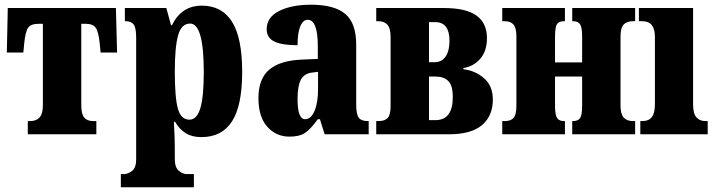

<svg xmlns="http://www.w3.org/2000/svg" viewBox="-20 -570 3041 815"><path d="M98 -56H108Q134 -56 148 -71.5Q162 -87 162 -123V-469H145Q111 -469 99.5 -452.5Q88 -436 83 -388L79 -347H9L13 -536H472L477 -347H407L403 -388Q398 -436 386 -452.5Q374 -469 343 -469H325V-123Q325 -86 337.5 -71Q350 -56 376 -56H389V0H98Z M493 169H506Q523 169 540.5 155.5Q558 142 558 106V-409Q558 -452 547.5 -466Q537 -480 513 -480H510V-536H686L706 -463H710Q750 -546 837 -546Q922 -546 965 -477.5Q1008 -409 1008 -265Q1008 -122 965 -55Q922 12 835 12Q795 12 768.5 -4.5Q742 -21 723 -53H718Q722 11 722 58V104Q722 141 739 155Q756 169 773 169H803V225H493ZM845 -264Q845 -470 787 -470Q750 -470 736 -420Q722 -370 722 -266Q722 -156 735 -109Q748 -62 784 -62Q816 -62 830.5 -111Q845 -160 845 -264Z M1077 -154Q1077 -235 1122.5 -274Q1168 -313 1261 -317L1329 -320V-374Q1329 -486 1286 -486Q1266 -486 1254.5 -458Q1243 -430 1243 -378Q1176 -378 1144 -394Q1112 -410 1112 -446Q1112 -497 1165 -523.5Q1218 -550 1300 -550Q1399 -550 1445.5 -511Q1492 -472 1492 -380V-126Q1492 -86 1502.5 -71Q1513 -56 1542 -56H1545V0H1358L1338 -64H1329Q1299 -22 1275 -6Q1251 10 1209 10Q1152 10 1114.5 -32Q1077 -74 1077 -154ZM1330 -191V-265L1305 -262Q1271 -258 1257 -231.5Q1243 -205 1243 -150Q1243 -64 1275 -64Q1300 -64 1315 -99Q1330 -134 1330 -191Z M1577 -56H1586Q1613 -56 1625.5 -69Q1638 -82 1638 -121V-413Q1638 -450 1624.5 -465Q1611 -480 1586 -480H1577V-536H1863Q1958 -536 2002.5 -504Q2047 -472 2047 -408Q2047 -353 2018.5 -320.5Q1990 -288 1947 -281V-276Q1996 -271 2034 -238.5Q2072 -206 2072 -147Q2072 -78 2026 -39Q1980 0 1886 0H1577ZM1825 -306Q1855 -306 1871.5 -330Q1888 -354 1888 -397Q1888 -436 1873 -456Q1858 -476 1829 -476H1801V-306ZM1828 -60Q1902 -60 1902 -158Q1902 -207 1883 -226Q1864 -245 1829 -245H1801V-60Z M2112 -56H2122Q2148 -56 2160 -69.5Q2172 -83 2172 -121V-416Q2172 -452 2159.5 -466Q2147 -480 2122 -480H2112V-536H2378V-480H2374Q2352 -480 2344 -467Q2336 -454 2336 -415V-305H2451V-416Q2451 -453 2442.5 -466.5Q2434 -480 2412 -480H2409V-536H2676V-480H2667Q2641 -480 2627.5 -466Q2614 -452 2614 -415V-121Q2614 -86 2627.5 -71Q2641 -56 2667 -56H2676V0H2409V-56H2412Q2434 -56 2442.5 -69Q2451 -82 2451 -121V-245H2336V-121Q2336 -83 2344.5 -69.5Q2353 -56 2374 -56H2378V0H2112Z M2698 -56H2707Q2733 -56 2746.5 -72.5Q2760 -89 2760 -129V-413Q2760 -480 2707 -480H2692V-536H2922V-127Q2922 -88 2936 -72Q2950 -56 2975 -56H2984V0H2698Z"/></svg>

Font: Noto Serif CondBlack
Style: Regular
Weight: 900
Width: 3
Designer: Monotype Design Team
Foundry: Monotype Imaging Inc.
Version: Version 1.001